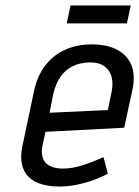

<svg xmlns="http://www.w3.org/2000/svg" viewBox="-20 -673 511 705"><path d="M460 -653H239L225 -587H446ZM136 -139 147 -189 436 -204 466 -342Q478 -398 462 -435Q446 -472 409 -491Q372 -510 317 -510Q263 -510 219.5 -490.5Q176 -471 146.5 -433Q117 -395 105 -339L63 -140Q54 -99 60.5 -70Q67 -41 85.5 -23Q104 -5 133 3.5Q162 12 199 12Q240 12 287 -0.5Q334 -13 376 -35L360 -96Q320 -78 282.5 -66Q245 -54 211 -54Q191 -54 175 -59Q159 -64 148.5 -74.5Q138 -85 135 -101Q132 -117 136 -139ZM390 -337 376 -269 162 -259 176 -330Q185 -366 202 -391Q219 -416 246 -429.5Q273 -443 310 -444Q343 -444 363 -430Q383 -416 389.5 -391.5Q396 -367 390 -337Z"/></svg>

Font: Advent Pro Medium
Style: Italic
Weight: 500
Italic angle: -12°
Version: Version 3.000